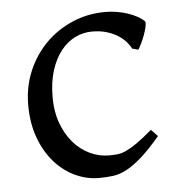

<svg xmlns="http://www.w3.org/2000/svg" viewBox="-42 -509 521 563"><g transform="rotate(-5 218.5 -227.5)"><path d="M410.2 -92.8Q378.4 -55.2 354.2 -33.9Q330.1 -12.7 309.6 -1.7Q289.1 9.3 269.5 12Q250 14.6 227.1 14.6Q191.4 14.6 157.5 -1.2Q123.5 -17.1 97.2 -46.9Q70.8 -76.7 54.9 -119.6Q39.1 -162.6 39.1 -216.8Q39.1 -269.5 58.3 -315.4Q77.6 -361.3 111.1 -395.3Q144.5 -429.2 189.9 -449Q235.4 -468.8 288.1 -468.8Q304.2 -468.8 321 -466.1Q337.9 -463.4 353.3 -458.3Q368.7 -453.1 381.6 -446Q394.5 -439 402.8 -430.2Q403.8 -424.3 401.4 -413.6Q398.9 -402.8 394.5 -390.9Q390.1 -378.9 384.8 -367.9Q379.4 -356.9 375 -350.1L356.9 -355Q353 -363.8 344.2 -374Q335.4 -384.3 321.5 -393.6Q307.6 -402.8 288.3 -408.9Q269 -415 244.1 -415Q218.3 -415 194.6 -403.6Q170.9 -392.1 152.6 -369.1Q134.3 -346.2 123.3 -312Q112.3 -277.8 112.3 -231.9Q112.3 -190.4 124.8 -156.5Q137.2 -122.6 158 -98.6Q178.7 -74.7 205.8 -61.8Q232.9 -48.8 262.2 -48.8Q275.9 -48.8 287.6 -50Q299.3 -51.3 313.2 -57.6Q327.1 -64 345.5 -76.7Q363.8 -89.4 391.1 -112.8Z"/></g></svg>

Font: Gentium Plus Phon
Style: Regular
Weight: 400
Designer: J. Victor Gaultney, Annie Olsen, Iska Routamaa, Becca Hirsbrunner
Foundry: SIL International
Version: Version 5.000